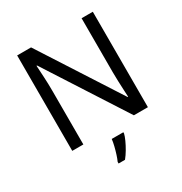

<svg xmlns="http://www.w3.org/2000/svg" viewBox="-210 -869 1180 1244"><g transform="rotate(-30 380.0 -246.5)"><path d="M663 0H558L176 -593H172Q174 -558 177 -506Q180 -454 180 -399V0H97V-714H201L582 -123H586Q585 -139 583.5 -171Q582 -203 580.5 -241Q579 -279 579 -311V-714H663ZM444 70Q440 88 427.5 115.5Q415 143 398.5 171Q382 199 364 221H316V209Q324 192 332.5 165.5Q341 139 348 110.5Q355 82 357 61H444Z"/></g></svg>

Font: Noto Sans Tai Le
Style: Regular
Weight: 400
Designer: Monotype Design Team
Foundry: Monotype Imaging Inc.
Version: Version 2.002; ttfautohint (v1.8.4.7-5d5b)